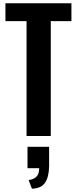

<svg xmlns="http://www.w3.org/2000/svg" viewBox="-20 -830 470 1172"><path d="M142.1 0V-701.2H13.2V-810.1H416V-701.2H290V0ZM174.8 321.8 154.8 269Q186 265.1 202.6 248.3Q219.2 231.4 219.2 196.8H147.9V65.9H279.8V183.1Q278.8 250.5 255.1 285.4Q231.4 320.3 174.8 321.8Z"/></svg>

Font: Oswald Medium
Style: Regular
Weight: 500
Designer: Vernon Adams
Foundry: Vernon Adams
Version: Version 4.103